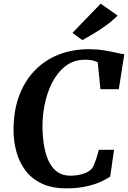

<svg xmlns="http://www.w3.org/2000/svg" viewBox="-20 -1020 698 1048"><path d="M341.5 8Q263 8 208.2 -18Q153.5 -44 119.5 -88.8Q85.5 -133.5 69.8 -190.5Q54 -247.5 54 -309.5Q53.5 -412.5 83.5 -494.5Q113.5 -576.5 168.5 -634Q223.5 -691.5 299.2 -721.5Q375 -751.5 465.5 -751.5Q508 -751.5 545.2 -745.5Q582.5 -739.5 611.5 -732.8Q640.5 -726 658.5 -724L628.5 -533H528L513.5 -680.5Q505.5 -684 495.8 -687.2Q486 -690.5 473.5 -692.2Q461 -694 444.5 -694Q382 -694 337.5 -659.2Q293 -624.5 264.5 -568.5Q236 -512.5 223.2 -446.5Q210.5 -380.5 212 -318.5Q213.5 -260.5 222.8 -213Q232 -165.5 250 -131.8Q268 -98 296.2 -79.5Q324.5 -61 364.5 -61Q379.5 -61 400.8 -63.8Q422 -66.5 444 -75Q466 -83.5 482.5 -100.5Q488.5 -110 493.5 -121.8Q498.5 -133.5 503 -146.8Q507.5 -160 511.8 -174.2Q516 -188.5 519.5 -202.5H602.5L581.5 -56Q567.5 -47 546.8 -36Q526 -25 497 -15Q468 -5 429.5 1.5Q391 8 341.5 8ZM429.5 -801 375.5 -840.5 529.5 -1000 622 -935Q592.5 -905.5 557.5 -880.2Q522.5 -855 489 -835.2Q455.5 -815.5 429.5 -801Z"/></svg>

Font: Merriweather 20pt
Style: Bold Italic
Weight: 700
Italic angle: -7.8°
Version: Version 2.101